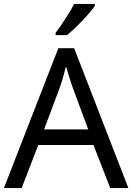

<svg xmlns="http://www.w3.org/2000/svg" viewBox="-20 -964 679 984"><path d="M545 0 459 -221H176L91 0H0L279 -717H360L638 0ZM352 -517Q349 -525 342 -546Q335 -567 328.5 -589.5Q322 -612 318 -624Q313 -604 307.5 -583.5Q302 -563 296.5 -546Q291 -529 287 -517L206 -301H432ZM466 -934Q457 -920 440 -900Q423 -880 402.5 -858.5Q382 -837 361.5 -817.5Q341 -798 323 -784H265V-796Q280 -815 297.5 -841Q315 -867 332 -894.5Q349 -922 360 -944H466Z"/></svg>

Font: Noto Sans Devanagari
Style: Regular
Weight: 400
Designer: Jelle Bosma - Monotype Design Team
Foundry: Monotype Imaging Inc.
Version: Version 2.003